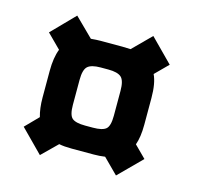

<svg xmlns="http://www.w3.org/2000/svg" viewBox="-83 -658 720 702"><g transform="rotate(15 276.5 -307.0)"><path d="M315 -504 346 -503 414 -571 499 -485 451 -437Q466 -406 466 -350V-249Q466 -202 455 -172L499 -128L414 -43L358 -99Q338 -96 315 -96H232Q203 -96 184 -100L126 -43L42 -128L90 -177Q81 -208 81 -249V-350Q81 -400 94 -433L42 -485L126 -571L196 -502Q218 -504 232 -504ZM258 -190H287Q323 -190 336.5 -201.5Q350 -213 350 -252V-346Q350 -385 336 -397.5Q322 -410 287 -410H258Q223 -410 209 -397.5Q195 -385 195 -346V-252Q195 -213 208.5 -201.5Q222 -190 258 -190Z"/></g></svg>

Font: Teko SemiBold
Style: Regular
Weight: 600
Designer: Manushi Parikh, Jonny Pinhorn
Foundry: Indian Type Foundry
Version: Version 1.106;PS 1.0;hotconv 1.0.78;makeotf.lib2.5.61930; tt